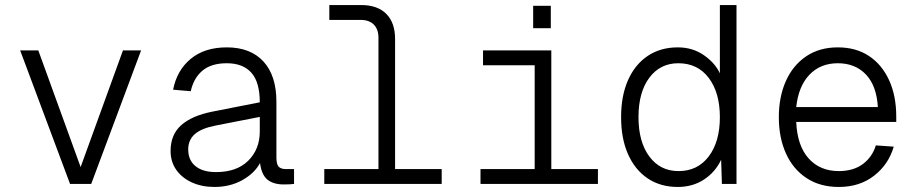

<svg xmlns="http://www.w3.org/2000/svg" viewBox="-20 -730 3640 762"><path d="M258 0 60 -530H132L300 -67L468 -530H540L342 0Z M831 12Q781 12 741.5 -6Q702 -24 679.5 -56Q657 -88 657 -131Q657 -196 699.5 -233.5Q742 -271 823 -287L1011 -324Q1011 -404 977.5 -441.5Q944 -479 880 -479Q819 -479 784 -450Q749 -421 737 -368L667 -374Q682 -451 737 -496.5Q792 -542 880 -542Q974 -542 1025.5 -486Q1077 -430 1077 -326V-105Q1077 -78 1086 -68.5Q1095 -59 1114 -59H1147V0Q1141 1 1129 1.5Q1117 2 1106 2Q1065 2 1041.5 -17Q1018 -36 1012 -83Q990 -42 941.5 -15Q893 12 831 12ZM837 -47Q920 -47 965.5 -92.5Q1011 -138 1011 -208V-266L837 -232Q780 -221 753.5 -198Q727 -175 727 -137Q727 -94 756 -70.5Q785 -47 837 -47Z M1267 0V-59H1482V-580Q1482 -614 1463.5 -632.5Q1445 -651 1411 -651H1287V-710H1413Q1478 -710 1513 -675Q1548 -640 1548 -575V-59H1733V0Z M1887 0V-59H2102V-471H1897V-530H2168V-59H2353V0ZM2096 -618V-707H2166V-618Z M2670 12Q2601 12 2550.5 -22Q2500 -56 2472.5 -118Q2445 -180 2445 -265Q2445 -350 2472.5 -412Q2500 -474 2550.5 -508Q2601 -542 2670 -542Q2729 -542 2773.5 -511Q2818 -480 2837 -439V-710H2903V0H2845L2842 -96Q2819 -47 2774 -17.5Q2729 12 2670 12ZM2673 -51Q2749 -51 2793 -109.5Q2837 -168 2837 -265Q2837 -362 2793 -420.5Q2749 -479 2672 -479Q2600 -479 2557 -421.5Q2514 -364 2514 -265Q2514 -167 2557 -109Q2600 -51 2673 -51Z M3309 12Q3234 12 3180.5 -23.5Q3127 -59 3099 -121.5Q3071 -184 3071 -265Q3071 -346 3099 -408.5Q3127 -471 3179.5 -506.5Q3232 -542 3305 -542Q3377 -542 3428.5 -508Q3480 -474 3508.5 -412Q3537 -350 3537 -267V-246H3140Q3144 -152 3189 -101.5Q3234 -51 3309 -51Q3367 -51 3404.5 -79Q3442 -107 3456 -153L3527 -148Q3507 -78 3449.5 -33Q3392 12 3309 12ZM3140 -305H3464Q3459 -390 3416.5 -434.5Q3374 -479 3305 -479Q3236 -479 3192.5 -433.5Q3149 -388 3140 -305Z"/></svg>

Font: Geist Mono Light
Style: Regular
Weight: 300
Monospace: yes
Designer: Basement.studio, Andrés Briganti, Mateo Zaragoza
Foundry: Basement.studio, Vercel, Andrés Briganti, Guido Ferreyra, Mateo Zaragoza
Version: Version 1.500; ttfautohint (v1.8.4.7-5d5b)